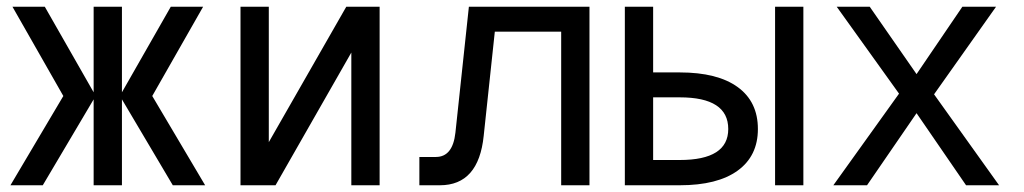

<svg xmlns="http://www.w3.org/2000/svg" viewBox="-20 -550 3040 570"><path d="M11 0 168 -265 17 -530H113L258 -276V-530H342V-276L487 -530H583L432 -265L589 0H493L342 -255V0H258V-255L107 0Z M694 0V-530H778V-128L1008 -530H1107V0H1023V-394L798 0Z M1225 0V-84H1274Q1324 -84 1332 -156L1372 -530H1730V0H1646V-456H1449L1416 -147Q1401 0 1286 0Z M1835 0V-530H1919V-335H1998Q2110 -335 2170 -291.5Q2230 -248 2230 -167Q2230 -87 2170 -43.5Q2110 0 1998 0ZM2281 0V-530H2365V0ZM1919 -75H1998Q2142 -75 2142 -167Q2142 -261 1998 -261H1919Z M2454 0 2649 -272 2464 -530H2562L2701 -330L2837 -530H2937L2753 -270L2946 0H2848L2701 -214L2554 0Z"/></svg>

Font: Geist Mono
Style: Regular
Weight: 400
Monospace: yes
Designer: Basement.studio, Andrés Briganti, Mateo Zaragoza
Foundry: Basement.studio, Vercel, Andrés Briganti, Guido Ferreyra, Mateo Zaragoza
Version: Version 1.500; ttfautohint (v1.8.4.7-5d5b)